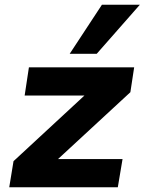

<svg xmlns="http://www.w3.org/2000/svg" viewBox="-20 -790 610 810"><path d="M19 0 37 -110 373 -421 361 -387H84L102 -506H546L530 -401L188 -85L200 -119H497L477 0ZM274 -563 410 -770H570L388 -563Z"/></svg>

Font: Nunito Sans 6pt ExtraBold
Style: Italic
Weight: 800
Italic angle: -9°
Version: Version 3.101;gftools[0.9.27]